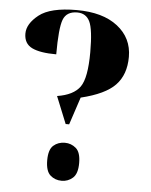

<svg xmlns="http://www.w3.org/2000/svg" viewBox="-53 -768 646 820"><g transform="rotate(5 270.5 -358.0)"><path d="M238 -235H253L292 -353Q396 -378 439 -423Q482 -468 482 -544Q482 -625 418.5 -674.5Q355 -724 243 -724Q130 -724 81.5 -685.5Q33 -647 33 -605Q33 -562 67.5 -545Q102 -528 172 -528Q172 -640 186 -677Q200 -714 246 -714Q284 -714 300 -680.5Q316 -647 316 -550Q316 -439 288.5 -400.5Q261 -362 191 -351ZM242 8Q269 8 289.5 -10Q310 -28 310 -74Q310 -120 289.5 -137.5Q269 -155 242 -155Q213 -155 193 -137.5Q173 -120 173 -74Q173 -28 193 -10Q213 8 242 8Z"/></g></svg>

Font: Noto Serif Display SemiCondensed Extra
Style: Regular
Weight: 800
Width: 4
Designer: Monotype Design Team
Foundry: Monotype Imaging Inc.
Version: Version 1.900